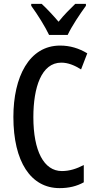

<svg xmlns="http://www.w3.org/2000/svg" viewBox="-20 -960 495 990"><path d="M233 -780H329C350 -825 393 -889 423 -930V-940H368C337 -909 314 -888 282 -848C252 -883 219 -918 195 -940H141V-930C174 -885 213 -822 233 -780ZM296 -637C331 -637 365 -623 398 -602L430 -685C387 -711 341 -725 290 -725C130 -725 49 -563 49 -357C49 -126 139 10 287 10C336 10 376 0 412 -20V-109C375 -90 339 -78 299 -78C206 -78 152 -182 152 -356C152 -508 193 -637 296 -637Z"/></svg>

Font: Noto Sans Sinhala UI ExtraCondensed Medium
Style: Regular
Weight: 500
Width: 2
Designer: Jelle Bosma - Monotype Design Team
Foundry: Monotype Imaging Inc.
Version: Version 2.006